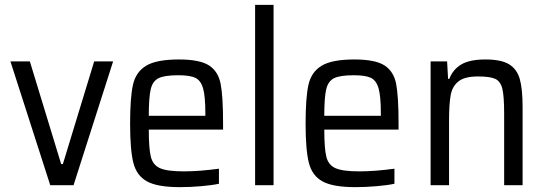

<svg xmlns="http://www.w3.org/2000/svg" viewBox="-20 -763 2248 791"><path d="M187 0 23 -510H103L232 -87H239L368 -510H446L283 0Z M899 -229H593Q593 -151 601.5 -117Q610 -83 639.5 -70Q669 -57 737 -57Q801 -57 882 -68V-6Q855 0 809.5 4Q764 8 721 8Q629 8 586 -15.5Q543 -39 529.5 -92Q516 -145 516 -254Q516 -362 528 -414.5Q540 -467 582.5 -492.5Q625 -518 717 -518Q803 -518 841 -493.5Q879 -469 889 -417.5Q899 -366 899 -255ZM593 -286H826V-296Q826 -367 816.5 -399.5Q807 -432 784.5 -442.5Q762 -453 715 -453Q658 -453 633.5 -441Q609 -429 601 -395.5Q593 -362 593 -286Z M1031 0V-743H1107V0Z M1622 -229H1316Q1316 -151 1324.5 -117Q1333 -83 1362.5 -70Q1392 -57 1460 -57Q1524 -57 1605 -68V-6Q1578 0 1532.5 4Q1487 8 1444 8Q1352 8 1309 -15.5Q1266 -39 1252.5 -92Q1239 -145 1239 -254Q1239 -362 1251 -414.5Q1263 -467 1305.5 -492.5Q1348 -518 1440 -518Q1526 -518 1564 -493.5Q1602 -469 1612 -417.5Q1622 -366 1622 -255ZM1316 -286H1549V-296Q1549 -367 1539.5 -399.5Q1530 -432 1507.5 -442.5Q1485 -453 1438 -453Q1381 -453 1356.5 -441Q1332 -429 1324 -395.5Q1316 -362 1316 -286Z M2057 -294Q2057 -367 2049.5 -397.5Q2042 -428 2020.5 -438Q1999 -448 1949 -448Q1894 -448 1868.5 -427.5Q1843 -407 1836.5 -370Q1830 -333 1830 -265V0H1754V-510H1822L1826 -438H1831Q1846 -477 1880.5 -497.5Q1915 -518 1980 -518Q2045 -518 2077.5 -498Q2110 -478 2121.5 -437Q2133 -396 2133 -322V0H2057Z"/></svg>

Font: Assailand
Style: Regular
Weight: 400
Designer: Hector Gatti with collaboration of the Omnibus-Type team
Foundry: Omnibus-Type
Version: Version 0.072;October 19, 2019;FontCreator 12.0.0.2547 64-bi